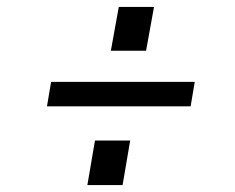

<svg xmlns="http://www.w3.org/2000/svg" viewBox="-20 -612 680 556"><path d="M403 -465H301L324 -592H426ZM532 -304H116L128 -375H544ZM335 -76H233L255 -205H357Z"/></svg>

Font: Open Sauce One
Style: Italic
Weight: 400
Italic angle: -10°
Designer: Alfredo Marco Pradil
Foundry: Creative Sauce Fz LLC
Version: Version 1.477